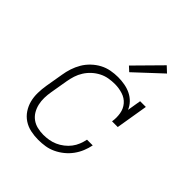

<svg xmlns="http://www.w3.org/2000/svg" viewBox="-210 -884 1020 1020"><g transform="rotate(45 300.0 -373.5)"><path d="M247 8Q218 8 189.5 2Q161 -4 137.5 -19.5Q114 -35 98.5 -58.5Q83 -82 76 -109Q69 -136 69.5 -166Q70 -196 75 -226L92 -326Q96 -352 104.5 -378Q113 -404 127 -428Q141 -452 162 -472Q183 -492 207.5 -505Q232 -518 259 -523Q286 -528 312 -528Q337 -528 362 -523.5Q387 -519 408.5 -508.5Q430 -498 446.5 -481Q463 -464 472 -442L485 -520H528L498 -339H455Q460 -369 455 -399Q450 -429 431.5 -450.5Q413 -472 384.5 -481Q356 -490 326 -490Q303 -490 280 -486Q257 -482 235.5 -471Q214 -460 196 -443.5Q178 -427 165 -406.5Q152 -386 145 -364Q138 -342 134 -319L117 -219Q113 -196 112.5 -172.5Q112 -149 117 -127Q122 -105 133 -86Q144 -67 161.5 -54Q179 -41 201.5 -35.5Q224 -30 247 -30Q268 -30 288.5 -33.5Q309 -37 328.5 -45.5Q348 -54 366 -68Q384 -82 397 -99Q410 -116 418 -136Q426 -156 430 -176H473Q468 -151 458 -126.5Q448 -102 432 -80Q416 -58 394.5 -40.5Q373 -23 348.5 -11.5Q324 0 298.5 4Q273 8 247 8ZM335 -588 309 -612 450 -755 482 -725Z"/></g></svg>

Font: Iosevka Etoile XLtObl
Style: Regular
Weight: 200
Italic angle: -9°
Designer: Belleve Invis
Foundry: Belleve Invis
Version: Version 15.5.2; ttfautohint (v1.8.4)